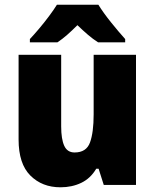

<svg xmlns="http://www.w3.org/2000/svg" viewBox="-20 -786 658 816"><path d="M558 -553V0H421L399 -69H389Q365 -28 325.5 -9Q286 10 237 10Q159 10 109 -40Q59 -90 59 -193V-553H240V-249Q240 -195 253 -166.5Q266 -138 297 -138Q347 -138 362.5 -180.5Q378 -223 378 -300V-553ZM398 -766Q419 -732 451.5 -691.5Q484 -651 512 -620V-606H397Q375 -620 354 -638Q333 -656 309 -679Q285 -655 265 -637.5Q245 -620 224 -606H107V-620Q124 -638 146 -664Q168 -690 188.5 -717.5Q209 -745 222 -766Z"/></svg>

Font: Noto Sans Gujarati SemiCondensed Black
Style: Regular
Weight: 900
Width: 4
Designer: Jelle Bosma - Monotype Design Team, Universal Thirst
Foundry: Monotype Imaging Inc.
Version: Version 2.106; ttfautohint (v1.8.4.7-5d5b)